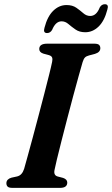

<svg xmlns="http://www.w3.org/2000/svg" viewBox="-20 -912 543 932"><path d="M245 -88.5Q238.5 -60.5 261 -55L286 -48.5Q306.5 -41.5 306.5 -26Q306.5 0 271.5 0H41Q23 0 17 -6.2Q11 -12.5 11 -22.5Q11 -33 17.8 -39.8Q24.5 -46.5 35.5 -49.5L63 -55.5Q87 -61 97 -92Q103 -113 114 -153Q125 -193 138.8 -244Q152.5 -295 167 -350Q181.5 -405 194.8 -456.2Q208 -507.5 218.2 -548.2Q228.5 -589 233 -611.5Q236 -625 232.8 -633Q229.5 -641 217 -644.5L191 -651.5Q170.5 -658 170.5 -674Q170.5 -700 209 -700H437.5Q455 -700 461 -694Q467 -688 467 -678Q467 -658.5 441 -650.5L412.5 -643Q399 -639.5 392.5 -633Q386 -626.5 381 -610.5Q374 -587 362 -543.5Q350 -500 335.2 -445.5Q320.5 -391 305.8 -334Q291 -277 278 -226Q265 -175 256.2 -138.2Q247.5 -101.5 245 -88.5ZM394 -755.5Q365.5 -755.5 346.5 -768.8Q327.5 -782 312.2 -795.2Q297 -808.5 279 -808.5Q250 -808.5 233 -767Q224 -751.5 208.5 -751.5Q188 -751.5 196 -777.5Q210 -832 238.5 -859.8Q267 -887.5 303 -887.5Q332 -887.5 350.8 -874.2Q369.5 -861 384.5 -847.8Q399.5 -834.5 418 -834.5Q448 -834.5 464 -875.5Q473 -891.5 489 -891.5Q509.5 -891.5 501 -865Q487 -810.5 458.5 -783Q430 -755.5 394 -755.5Z"/></svg>

Font: Fraunces 9pt S000 SemiBold
Style: Italic
Weight: 600
Italic angle: -16°
Version: Version 1.000; ttfautohint (v1.8.3)